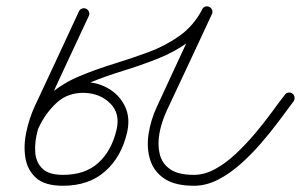

<svg xmlns="http://www.w3.org/2000/svg" viewBox="-20 -579 965 616"><path d="M265 -528Q229 -451 193.5 -375Q158 -299 123 -223Q110 -194 100.5 -159Q91 -124 93 -91.5Q95 -59 115.5 -38.5Q136 -18 182 -18Q253 -18 295.5 -56.5Q338 -95 354 -163Q366 -215 334 -247Q302 -279 252 -281Q252 -281 252.5 -281Q253 -281 253 -281Q253 -281 253 -281Q253 -281 253 -281Q198 -283 161.5 -249Q125 -215 104 -169Q101 -162 94 -159.5Q87 -157 81 -160Q74 -163 71.5 -170Q69 -177 72 -183Q98 -240 143 -279.5Q188 -319 254 -316Q254 -316 254 -316Q254 -316 254 -316Q254 -316 254 -316Q254 -316 254 -316Q298 -314 332 -292.5Q366 -271 382 -235.5Q398 -200 388 -155Q370 -76 317.5 -29.5Q265 17 182 17Q124 17 96 -8Q68 -33 61.5 -72.5Q55 -112 64.5 -156Q74 -200 91 -237Q127 -314 162.5 -390Q198 -466 233 -542Q236 -549 243 -551.5Q250 -554 256 -551Q263 -548 265.5 -541Q268 -534 265 -528ZM81 -160Q74 -163 71.5 -169.5Q69 -176 72 -183Q97 -241 140 -277Q183 -313 236 -335Q289 -357 346 -374.5Q403 -392 457 -412Q511 -432 556 -464Q601 -496 629 -549Q632 -556 639 -558Q646 -560 652 -556Q659 -553 661 -546Q663 -539 659 -533Q631 -478 585.5 -445Q540 -412 485.5 -390.5Q431 -369 374 -351.5Q317 -334 264.5 -312.5Q212 -291 170 -257.5Q128 -224 104 -169Q101 -162 94.5 -159.5Q88 -157 81 -160ZM651 -557Q658 -554 660.5 -547Q663 -540 660 -534Q624 -456 587.5 -378.5Q551 -301 515 -224Q498 -187 491.5 -151Q485 -115 492.5 -84.5Q500 -54 526 -36Q552 -18 602 -18Q636 -18 670 -36.5Q704 -55 736.5 -85.5Q769 -116 798.5 -151Q828 -186 852 -219Q876 -252 894 -275Q898 -281 905.5 -282Q913 -283 919 -278Q924 -274 925 -267Q926 -260 922 -254Q902 -227 875.5 -191.5Q849 -156 817.5 -119.5Q786 -83 751 -52Q716 -21 678.5 -2Q641 17 602 17Q542 17 508 -5.5Q474 -28 462 -65.5Q450 -103 456.5 -148Q463 -193 484 -238Q520 -316 556 -393.5Q592 -471 628 -548Q631 -555 638 -557.5Q645 -560 651 -557Z"/></svg>

Font: FRB American Cursive Guidelines Arrows
Style: Italic
Weight: 400
Italic angle: -25°
Version: Version 2.0;Modular Font Editor K font №1